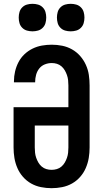

<svg xmlns="http://www.w3.org/2000/svg" viewBox="-20 -977 540 1005"><path d="M250 8Q222 8 194.5 2.5Q167 -3 143 -16.5Q119 -30 100.5 -51Q82 -72 71 -97.5Q60 -123 55.5 -150Q51 -177 51 -205V-416H338V-530Q338 -544 336.5 -557.5Q335 -571 330.5 -584Q326 -597 319 -609Q312 -621 301.5 -630Q291 -639 278 -643Q265 -647 251 -647Q232 -647 214.5 -640Q197 -633 185.5 -618.5Q174 -604 169 -585.5Q164 -567 164 -549V-546H53V-552Q53 -578 59 -603.5Q65 -629 77 -652Q89 -675 108 -693Q127 -711 150.5 -722.5Q174 -734 199.5 -738.5Q225 -743 251 -743Q279 -743 306 -737.5Q333 -732 357 -718.5Q381 -705 399.5 -684Q418 -663 429.5 -637.5Q441 -612 445 -585Q449 -558 449 -530V-205Q449 -177 444.5 -150Q440 -123 429 -97.5Q418 -72 399.5 -51Q381 -30 357 -16.5Q333 -3 305.5 2.5Q278 8 250 8ZM250 -88Q264 -88 277.5 -92Q291 -96 301.5 -105Q312 -114 319 -126Q326 -138 330.5 -151Q335 -164 336.5 -177.5Q338 -191 338 -205V-320H162V-205Q162 -191 163.5 -177.5Q165 -164 169.5 -151Q174 -138 181 -126Q188 -114 198.5 -105Q209 -96 222.5 -92Q236 -88 250 -88ZM350 -813Q335 -813 321 -817Q307 -821 296.5 -831.5Q286 -842 282 -856Q278 -870 278 -885Q278 -900 282 -914Q286 -928 296.5 -938.5Q307 -949 321 -953Q335 -957 350 -957Q365 -957 379 -953Q393 -949 403.5 -938.5Q414 -928 418 -914Q422 -900 422 -885Q422 -870 418 -856Q414 -842 403.5 -831.5Q393 -821 379 -817Q365 -813 350 -813ZM150 -813Q135 -813 121 -817Q107 -821 96.5 -831.5Q86 -842 82 -856Q78 -870 78 -885Q78 -900 82 -914Q86 -928 96.5 -938.5Q107 -949 121 -953Q135 -957 150 -957Q165 -957 179 -953Q193 -949 203.5 -938.5Q214 -928 218 -914Q222 -900 222 -885Q222 -870 218 -856Q214 -842 203.5 -831.5Q193 -821 179 -817Q165 -813 150 -813Z"/></svg>

Font: Iosevka
Style: Bold
Weight: 700
Monospace: yes
Designer: Belleve Invis
Foundry: Belleve Invis
Version: Version 32.5.0; ttfautohint (v1.8.4)